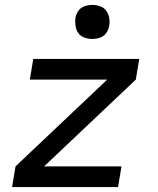

<svg xmlns="http://www.w3.org/2000/svg" viewBox="-20 -759 640 779"><path d="M29 0 43 -84 415 -436H101L115 -520H545L531 -436L159 -84H473L459 0ZM354 -601Q338 -601 322.5 -606.5Q307 -612 298 -624.5Q289 -637 286.5 -653.5Q284 -670 286 -687Q288 -698 294 -709Q300 -720 310 -727Q320 -734 331.5 -736.5Q343 -739 355 -739Q371 -739 386.5 -733.5Q402 -728 411 -715.5Q420 -703 423 -686.5Q426 -670 423 -653Q421 -642 415 -631Q409 -620 399 -613Q389 -606 377.5 -603.5Q366 -601 354 -601Z"/></svg>

Font: Iosevka Custom Medium
Style: Italic
Weight: 500
Italic angle: -9°
Designer: Belleve Invis
Foundry: Belleve Invis
Version: Version 27.0.1